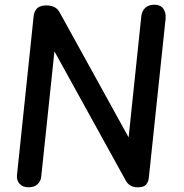

<svg xmlns="http://www.w3.org/2000/svg" viewBox="-20 -795 780 815"><path d="M513 -30 152 -684 177 -772Q196 -772 210.5 -765Q225 -758 234 -741L570 -132L565 0Q546 0 533.5 -7.5Q521 -15 513 -30ZM101 0Q77 0 63.5 -14.5Q50 -29 52 -51L123 -728Q126 -750 139 -761Q152 -772 177 -772L225 -709L155 -45Q154 -28 140.5 -14Q127 0 101 0ZM635 -775Q661 -775 673 -758.5Q685 -742 683 -716L612 -43Q611 -26 601.5 -13Q592 0 565 0L515 -107L580 -728Q583 -750 597.5 -762.5Q612 -775 635 -775Z"/></svg>

Font: Edu NSW ACT Foundation SemiBold
Style: Regular
Weight: 600
Version: Version 1.003